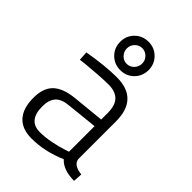

<svg xmlns="http://www.w3.org/2000/svg" viewBox="-219 -849 961 961"><g transform="rotate(45 261.0 -368.5)"><path d="M422 -349V-83Q426 -46 487 -39L484 9Q407 9 371 -31Q277 10 183 10Q116 10 81 -28.5Q46 -67 46 -141Q46 -210 81.5 -244.5Q117 -279 193 -287L363 -304V-349Q363 -404 338.5 -429Q314 -454 265 -454Q233 -454 186 -450.5Q139 -447 108 -444L76 -440L73 -489Q188 -509 269 -509Q422 -509 422 -349ZM363 -257 200 -240Q151 -236 129.5 -212Q108 -188 108 -142Q108 -42 191 -42Q226 -42 269 -50.5Q312 -59 338 -68L363 -76ZM155 -647Q155 -689 184 -718Q213 -747 256 -747Q298 -747 327 -718Q356 -689 356 -647Q356 -604 327 -575Q298 -546 256 -546Q213 -546 184 -575Q155 -604 155 -647ZM218 -686Q202 -670 202 -647Q202 -624 218 -607.5Q234 -591 256 -591Q278 -591 294 -607.5Q310 -624 310 -647Q310 -670 294 -686Q278 -702 256 -702Q234 -702 218 -686Z"/></g></svg>

Font: TypoPRO Titillium Text
Style: 250 wt
Weight: 300
Designer: Accademia di Belle Arti di Urbino and others
Foundry: Accademia di Belle Arti di Urbino and others.
Version: Version 25.000